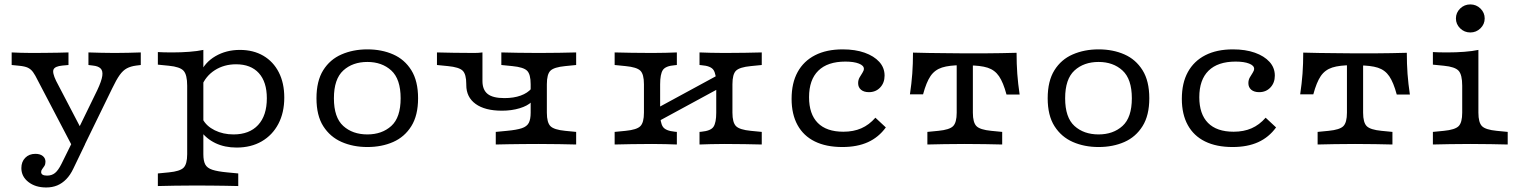

<svg xmlns="http://www.w3.org/2000/svg" viewBox="-20 -648 6809 861"><path d="M303.2 6.5 150 -286.3Q137.9 -311.3 128.2 -324.6Q118.5 -337.9 104.8 -344.4Q91.1 -350.8 65.3 -353.2L32.3 -356.5V-412.9Q46.8 -412.1 73.4 -411.3Q100 -410.5 122.6 -410.5H125H123.4Q150 -410.5 181.5 -410.9Q212.9 -411.3 241.1 -411.7Q269.4 -412.1 287.1 -412.9V-356.5L259.7 -354Q226.6 -350.8 220.2 -336.7Q213.7 -322.6 231.5 -285.5L353.2 -52.4L326.6 -59.7L416.1 -243.5Q435.5 -284.7 438.7 -307.7Q441.9 -330.6 431 -341.1Q420.2 -351.6 396.8 -354L376.6 -356.5V-412.9Q404 -412.1 434.3 -411.3Q464.5 -410.5 494.4 -410.5Q525 -410.5 555.2 -411.3Q585.5 -412.1 611.3 -412.9V-356.5L591.1 -354Q566.1 -350.8 548.8 -341.5Q531.5 -332.3 516.5 -311.3Q501.6 -290.3 483.1 -251.6L357.3 6.5ZM187.1 192.7Q138.7 192.7 107.3 168.1Q75.8 143.5 75.8 105.6Q75.8 77.4 93.1 59.7Q110.5 41.9 138.7 41.9Q159.7 41.9 171.8 51.6Q183.9 61.3 183.9 77.4Q183.9 88.7 179 96.4Q174.2 104 169.4 110.1Q164.5 116.1 164.5 123.4Q164.5 139.5 191.1 139.5Q212.1 139.5 226.6 127.8Q241.1 116.1 255.6 87.1L312.9 -29L361.3 -0.8L308.9 108.1Q295.2 137.1 277 155.6Q258.9 174.2 236.7 183.5Q214.5 192.7 187.1 192.7Z M855.6 183.9Q802.4 183.9 763.7 184.7Q725 185.5 687.9 186.3V129.8L737.1 125Q787.1 120.2 803.2 104Q819.4 87.9 819.4 43.5V-206.5H891.9V43.5Q891.9 73.4 900.4 89.5Q908.9 105.6 932.3 113.3Q955.6 121 998.4 125L1048.4 129.8V186.3Q1020.2 185.5 991.1 185.1Q962.1 184.7 929.4 184.3Q896.8 183.9 855.6 183.9ZM1055.6 -424.2Q1116.1 -424.2 1160.9 -398Q1205.6 -371.8 1230.2 -323.8Q1254.8 -275.8 1254.8 -210.5Q1254.8 -142.7 1228.2 -92.3Q1201.6 -41.9 1153.6 -14.1Q1105.6 13.7 1041.1 13.7Q987.9 13.7 946.4 -6Q904.8 -25.8 878.2 -62.9L889.5 -112.9Q905.6 -82.3 943.1 -63.7Q980.6 -45.2 1027.4 -45.2Q1098.4 -45.2 1137.5 -87.5Q1176.6 -129.8 1176.6 -207.3Q1176.6 -280.6 1140.7 -320.2Q1104.8 -359.7 1038.7 -359.7Q984.7 -359.7 943.1 -333.1Q901.6 -306.5 883.1 -258.9L876.6 -317.7Q897.6 -367.7 946 -396Q994.4 -424.2 1055.6 -424.2ZM819.4 -206.5V-263.7Q819.4 -312.9 803.2 -330.6Q787.1 -348.4 737.1 -353.2L687.9 -358.1V-414.5Q699.2 -413.7 716.1 -413.3Q733.1 -412.9 753.2 -412.9Q791.9 -412.9 828.6 -415.7Q865.3 -418.5 891.9 -424.2V-414.5V-206.5Z M1627.4 11.3Q1563.7 11.3 1512.1 -11.3Q1460.5 -33.9 1429.8 -81.9Q1399.2 -129.8 1399.2 -207.3Q1399.2 -284.7 1429.4 -333.1Q1459.7 -381.5 1511.7 -404Q1563.7 -426.6 1627.4 -426.6Q1691.9 -426.6 1743.1 -404Q1794.4 -381.5 1824.6 -333.1Q1854.8 -284.7 1854.8 -207.3Q1854.8 -130.6 1824.6 -82.3Q1794.4 -33.9 1743.1 -11.3Q1691.9 11.3 1627.4 11.3ZM1627.4 -45.2Q1692.7 -45.2 1734.7 -83.1Q1776.6 -121 1776.6 -207.3Q1776.6 -293.5 1734.7 -331.9Q1692.7 -370.2 1627.4 -370.2Q1561.3 -370.2 1519.4 -331.9Q1477.4 -293.5 1477.4 -207.3Q1477.4 -121 1519.4 -83.1Q1561.3 -45.2 1627.4 -45.2Z M2230.6 -151.6Q2154.8 -151.6 2112.9 -181.9Q2071 -212.1 2071 -266.9V-270.2Q2071 -315.3 2054.8 -331Q2038.7 -346.8 1988.7 -351.6L1939.5 -356.5V-412.9Q1976.6 -412.1 2015.3 -411.3Q2054 -410.5 2107.3 -410.5Q2125.8 -410.5 2143.5 -412.9V-284.7Q2143.5 -245.2 2166.9 -226.6Q2190.3 -208.1 2241.9 -208.1Q2283.9 -208.1 2314.9 -219.4Q2346 -230.6 2363.7 -251.6V-191.1Q2346 -173.4 2310.1 -162.5Q2274.2 -151.6 2230.6 -151.6ZM2396 -2.4Q2355.6 -2.4 2322.6 -2Q2289.5 -1.6 2260.5 -1.2Q2231.5 -0.8 2203.2 0V-56.5L2253.2 -61.3Q2296.8 -65.3 2319.8 -73Q2342.7 -80.6 2351.2 -96.8Q2359.7 -112.9 2359.7 -142.7V-270.2Q2359.7 -315.3 2343.5 -331Q2327.4 -346.8 2277.4 -351.6L2228.2 -356.5V-412.9Q2265.3 -412.1 2304 -411.3Q2342.7 -410.5 2396 -410.5Q2449.2 -410.5 2487.9 -411.3Q2526.6 -412.1 2563.7 -412.9V-356.5L2514.5 -351.6Q2464.5 -346.8 2448.4 -331Q2432.3 -315.3 2432.3 -270.2V-142.7Q2432.3 -98.4 2448.4 -82.3Q2464.5 -66.1 2514.5 -61.3L2563.7 -56.5V0Q2526.6 -0.8 2487.9 -1.6Q2449.2 -2.4 2396 -2.4Z M3228.2 -2.4Q3193.5 -2.4 3167.3 -1.6Q3141.1 -0.8 3116.9 0V-56.5L3125.8 -57.3Q3167.7 -61.3 3179.8 -79.8Q3191.9 -98.4 3191.9 -142.7V-206.5H3264.5V-142.7Q3264.5 -98.4 3280.6 -82.3Q3296.8 -66.1 3346.8 -61.3L3396 -56.5V0Q3358.9 -0.8 3320.2 -1.6Q3281.5 -2.4 3228.2 -2.4ZM2904 -2.4Q2850.8 -2.4 2812.1 -1.6Q2773.4 -0.8 2736.3 0V-56.5L2785.5 -61.3Q2835.5 -66.1 2851.6 -82.3Q2867.7 -98.4 2867.7 -142.7V-270.2Q2867.7 -315.3 2851.6 -331Q2835.5 -346.8 2785.5 -351.6L2736.3 -356.5V-412.9Q2773.4 -412.1 2812.1 -411.3Q2850.8 -410.5 2904 -410.5Q2939.5 -410.5 2965.3 -411.3Q2991.1 -412.1 3015.3 -412.9V-356.5L3006.5 -355.6Q2964.5 -352.4 2952.4 -333.9Q2940.3 -315.3 2940.3 -270.2V-142.7Q2940.3 -98.4 2952.4 -79.8Q2964.5 -61.3 3006.5 -57.3L3015.3 -56.5V0Q2991.1 -0.8 2965.3 -1.6Q2939.5 -2.4 2904 -2.4ZM3191.9 -206.5V-270.2Q3191.9 -315.3 3179.8 -333.9Q3167.7 -352.4 3125.8 -355.6L3116.9 -356.5V-412.9Q3141.1 -412.1 3167.3 -411.3Q3193.5 -410.5 3228.2 -410.5Q3281.5 -410.5 3320.2 -411.3Q3358.9 -412.1 3396 -412.9V-356.5L3346.8 -351.6Q3296.8 -346.8 3280.6 -331Q3264.5 -315.3 3264.5 -270.2V-206.5ZM2896.8 -84.7V-146.8L3233.9 -329.8V-267.7Z M3757.3 11.3Q3684.7 11.3 3633.9 -13.7Q3583.1 -38.7 3556.5 -87.1Q3529.8 -135.5 3529.8 -204.8Q3529.8 -275.8 3556.9 -325Q3583.9 -374.2 3635.1 -400.4Q3686.3 -426.6 3758.9 -426.6Q3815.3 -426.6 3857.3 -411.7Q3899.2 -396.8 3923 -370.6Q3946.8 -344.4 3946.8 -308.9Q3946.8 -276.6 3927 -255.6Q3907.3 -234.7 3876.6 -234.7Q3854 -234.7 3841.1 -245.6Q3828.2 -256.5 3828.2 -275Q3828.2 -289.5 3834.7 -300.8Q3841.1 -312.1 3847.6 -321.8Q3854 -331.5 3854 -339.5Q3854 -354 3831.5 -362.9Q3808.9 -371.8 3771 -371.8Q3691.1 -371.8 3649.6 -331Q3608.1 -290.3 3608.1 -212.1Q3608.1 -136.3 3647.2 -96.8Q3686.3 -57.3 3762.1 -57.3Q3807.3 -57.3 3842.3 -72.6Q3877.4 -87.9 3905.6 -120.2L3952.4 -76.6Q3920.2 -32.3 3872.2 -10.5Q3824.2 11.3 3757.3 11.3Z M4306.5 -2.4Q4253.2 -2.4 4214.5 -1.6Q4175.8 -0.8 4138.7 0V-56.5L4187.9 -61.3Q4237.9 -66.1 4254 -82.3Q4270.2 -98.4 4270.2 -142.7V-206.5H4342.7V-142.7Q4342.7 -98.4 4358.9 -82.3Q4375 -66.1 4425 -61.3L4474.2 -56.5V0Q4437.1 -0.8 4398.4 -1.6Q4359.7 -2.4 4306.5 -2.4ZM4291.9 -355.6Q4237.1 -355.6 4204.4 -345.2Q4171.8 -334.7 4152.8 -306.9Q4133.9 -279 4119.4 -225H4060.5Q4067.7 -273.4 4071 -317.7Q4074.2 -362.1 4074.2 -412.1Q4108.9 -411.3 4142.7 -410.5Q4176.6 -409.7 4211.3 -409.7L4291.9 -408.9H4321H4401.6Q4436.3 -408.9 4470.2 -409.7Q4504 -410.5 4538.7 -411.3Q4538.7 -361.3 4541.9 -316.9Q4545.2 -272.6 4552.4 -224.2H4493.5Q4479 -278.2 4460.1 -306Q4441.1 -333.9 4408.9 -344.4Q4376.6 -354.8 4321 -354.8ZM4270.2 -206.5V-371H4342.7V-206.5Z M4906.5 11.3Q4842.7 11.3 4791.1 -11.3Q4739.5 -33.9 4708.9 -81.9Q4678.2 -129.8 4678.2 -207.3Q4678.2 -284.7 4708.5 -333.1Q4738.7 -381.5 4790.7 -404Q4842.7 -426.6 4906.5 -426.6Q4971 -426.6 5022.2 -404Q5073.4 -381.5 5103.6 -333.1Q5133.9 -284.7 5133.9 -207.3Q5133.9 -130.6 5103.6 -82.3Q5073.4 -33.9 5022.2 -11.3Q4971 11.3 4906.5 11.3ZM4906.5 -45.2Q4971.8 -45.2 5013.7 -83.1Q5055.6 -121 5055.6 -207.3Q5055.6 -293.5 5013.7 -331.9Q4971.8 -370.2 4906.5 -370.2Q4840.3 -370.2 4798.4 -331.9Q4756.5 -293.5 4756.5 -207.3Q4756.5 -121 4798.4 -83.1Q4840.3 -45.2 4906.5 -45.2Z M5507.3 11.3Q5434.7 11.3 5383.9 -13.7Q5333.1 -38.7 5306.5 -87.1Q5279.8 -135.5 5279.8 -204.8Q5279.8 -275.8 5306.9 -325Q5333.9 -374.2 5385.1 -400.4Q5436.3 -426.6 5508.9 -426.6Q5565.3 -426.6 5607.3 -411.7Q5649.2 -396.8 5673 -370.6Q5696.8 -344.4 5696.8 -308.9Q5696.8 -276.6 5677 -255.6Q5657.3 -234.7 5626.6 -234.7Q5604 -234.7 5591.1 -245.6Q5578.2 -256.5 5578.2 -275Q5578.2 -289.5 5584.7 -300.8Q5591.1 -312.1 5597.6 -321.8Q5604 -331.5 5604 -339.5Q5604 -354 5581.5 -362.9Q5558.9 -371.8 5521 -371.8Q5441.1 -371.8 5399.6 -331Q5358.1 -290.3 5358.1 -212.1Q5358.1 -136.3 5397.2 -96.8Q5436.3 -57.3 5512.1 -57.3Q5557.3 -57.3 5592.3 -72.6Q5627.4 -87.9 5655.6 -120.2L5702.4 -76.6Q5670.2 -32.3 5622.2 -10.5Q5574.2 11.3 5507.3 11.3Z M6056.5 -2.4Q6003.2 -2.4 5964.5 -1.6Q5925.8 -0.8 5888.7 0V-56.5L5937.9 -61.3Q5987.9 -66.1 6004 -82.3Q6020.2 -98.4 6020.2 -142.7V-206.5H6092.7V-142.7Q6092.7 -98.4 6108.9 -82.3Q6125 -66.1 6175 -61.3L6224.2 -56.5V0Q6187.1 -0.8 6148.4 -1.6Q6109.7 -2.4 6056.5 -2.4ZM6041.9 -355.6Q5987.1 -355.6 5954.4 -345.2Q5921.8 -334.7 5902.8 -306.9Q5883.9 -279 5869.4 -225H5810.5Q5817.7 -273.4 5821 -317.7Q5824.2 -362.1 5824.2 -412.1Q5858.9 -411.3 5892.7 -410.5Q5926.6 -409.7 5961.3 -409.7L6041.9 -408.9H6071H6151.6Q6186.3 -408.9 6220.2 -409.7Q6254 -410.5 6288.7 -411.3Q6288.7 -361.3 6291.9 -316.9Q6295.2 -272.6 6302.4 -224.2H6243.5Q6229 -278.2 6210.1 -306Q6191.1 -333.9 6158.9 -344.4Q6126.6 -354.8 6071 -354.8ZM6020.2 -206.5V-371H6092.7V-206.5Z M6537.1 -206.5V-263.7Q6537.1 -312.9 6521 -330.6Q6504.8 -348.4 6454.8 -353.2L6405.6 -358.1V-414.5Q6416.9 -413.7 6433.9 -413.3Q6450.8 -412.9 6471 -412.9Q6509.7 -412.9 6546.4 -415.7Q6583.1 -418.5 6609.7 -424.2V-414.5V-206.5ZM6573.4 -2.4Q6520.2 -2.4 6481.5 -1.6Q6442.7 -0.8 6405.6 0V-56.5L6454.8 -61.3Q6504.8 -66.1 6521 -82.3Q6537.1 -98.4 6537.1 -142.7V-206.5H6609.7V-142.7Q6609.7 -98.4 6625.8 -82.3Q6641.9 -66.1 6691.9 -61.3L6741.1 -56.5V0Q6704 -0.8 6665.3 -1.6Q6626.6 -2.4 6573.4 -2.4ZM6573.4 -502.4Q6546.8 -502.4 6527.8 -521Q6508.9 -539.5 6508.9 -565.3Q6508.9 -591.1 6527.8 -609.7Q6546.8 -628.2 6573.4 -628.2Q6600 -628.2 6619 -609.7Q6637.9 -591.1 6637.9 -565.3Q6637.9 -539.5 6619 -521Q6600 -502.4 6573.4 -502.4Z"/></svg>

Font: Playfair 5pt SemiExpanded Light
Style: Regular
Weight: 300
Width: 6
Designer: Claus Eggers Sørensen
Foundry: Claus Eggers Sørensen
Version: Version 2.203